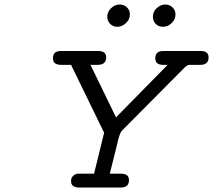

<svg xmlns="http://www.w3.org/2000/svg" viewBox="-20 -839 953 859"><path d="M216.8 -578.1Q216.8 -611.3 252.9 -610.8H419.9Q455.1 -610.8 455.1 -582Q455.1 -548.8 416 -548.8H384.8L499 -314L730 -548.8H710Q674.8 -548.8 674.8 -578.1Q674.8 -611.3 710.9 -610.8H878.9Q913.1 -610.8 913.1 -582Q913.1 -548.8 876 -548.8H828.1Q818.4 -548.8 806.2 -537.1L528.8 -257.8Q527.8 -256.8 525.9 -254.9Q517.1 -246.1 508.8 -213.9Q505.9 -202.6 498 -168.9Q482.9 -108.9 471.2 -62H521Q557.1 -62 557.1 -33.2Q557.1 0 520 0H334Q297.9 0 297.9 -28.8Q297.9 -34.7 299.8 -41.3Q301.8 -47.9 310.3 -54.9Q318.8 -62 333 -62H400.9L445.8 -245.1L297.9 -548.8H252.9Q216.8 -549.3 216.8 -578.1ZM460 -764.2Q460 -786.1 477.1 -802.5Q494.1 -818.8 515.1 -818.8Q534.2 -818.8 547.6 -806.4Q561 -793.9 561 -773.9Q561 -752 543.5 -735.6Q525.9 -719.2 504.9 -719.2Q485.8 -719.2 472.9 -732.2Q460 -745.1 460 -764.2ZM664.1 -764.2Q664.1 -787.1 681.6 -803Q699.2 -818.8 719 -818.8Q738.8 -818.8 752 -805.9Q765.1 -793 765.1 -773.9Q765.1 -752.9 748.5 -736.1Q731.9 -719.2 709 -719.2Q689 -719.2 676.5 -732.2Q664.1 -745.1 664.1 -764.2Z"/></svg>

Font: CMU Typewriter Text Variable Width
Style: Italic
Weight: 500
Italic angle: -14.04°
Version: Version 0.7.0